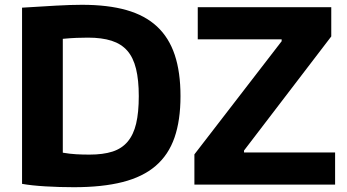

<svg xmlns="http://www.w3.org/2000/svg" viewBox="-20 -770 1449 801"><path d="M791 -126 1155 -598V-606H805V-740H1362V-618L998 -142V-134H1378V0H791ZM288 11Q228 11 169.5 7.5Q111 4 72 -3V-738Q150 -743 213.5 -746.5Q277 -750 322 -750Q430 -750 507.5 -728Q585 -706 635 -659.5Q685 -613 709 -541Q733 -469 733 -369Q733 -268 708 -196Q683 -124 629.5 -78Q576 -32 491.5 -10.5Q407 11 288 11ZM353 -125Q410 -125 449 -137.5Q488 -150 512.5 -179Q537 -208 548 -254.5Q559 -301 559 -369Q559 -436 547.5 -483Q536 -530 511 -558.5Q486 -587 445.5 -600Q405 -613 347 -613Q325 -613 299 -612Q273 -611 242 -608V-133Q271 -128 297.5 -126.5Q324 -125 353 -125Z"/></svg>

Font: Encode Sans Normal
Style: Bold
Weight: 700
Designer: Pablo Impallari, Andres Torresi
Foundry: Pablo Impallari, Andres Torresi
Version: Version 1.000; ttfautohint (v1.00) -l 8 -r 50 -G 200 -x 14 -